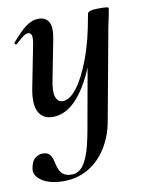

<svg xmlns="http://www.w3.org/2000/svg" viewBox="-78 -452 607 790"><g transform="rotate(-10 225.0 -57.0)"><path d="M124 281Q67 281 33.5 258.5Q0 236 7 205Q12 176 27 165Q42 154 58 154Q78 154 87 164.5Q96 175 99.5 191Q103 207 108 223Q113 239 125.5 249.5Q138 260 164 260Q182 260 198.5 246.5Q215 233 229.5 197Q244 161 256 94L326 -297L342 -380Q344 -394 388 -394Q417 -394 423.5 -392.5Q430 -391 430 -388Q430 -385 425.5 -361.5Q421 -338 415 -312L345 70Q334 131 304 179Q274 227 228 254Q182 281 124 281ZM127 13Q85 13 67.5 -19.5Q50 -52 63 -119L98 -297Q103 -326 98.5 -335Q94 -344 85 -344Q75 -344 62 -334Q49 -324 33 -309Q29 -305 25 -309Q21 -313 25 -317Q57 -355 83 -375Q109 -395 138 -395Q168 -395 180.5 -372Q193 -349 182 -297L151 -138Q141 -90 149 -67Q157 -44 178 -44Q207 -44 237.5 -83.5Q268 -123 296 -198Q324 -273 342 -380L358 -373Q339 -255 304 -168Q269 -81 224 -34Q179 13 127 13Z"/></g></svg>

Font: Cormorant Infant Light
Style: Italic
Weight: 300
Italic angle: -10°
Designer: Christian Thalmann (Catharsis Fonts)
Foundry: Catharsis Fonts
Version: Version 4.001